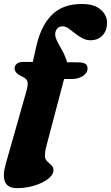

<svg xmlns="http://www.w3.org/2000/svg" viewBox="-34 -739 559 966"><path d="M214 -341.5 245.5 -426 356.5 -425.5Q380.5 -425.5 393.5 -419Q406.5 -412.5 406.5 -394.5Q406.5 -380 396.2 -368Q386 -356 367.8 -348.8Q349.5 -341.5 325.5 -341.5ZM39.5 -394.5Q39.5 -409 50.8 -418.2Q62 -427.5 84.5 -427.5H131L148 -503Q171 -607.5 226 -663.2Q281 -719 377.5 -719Q440 -719 472.2 -691Q504.5 -663 504.5 -625Q504.5 -584.5 481.5 -560.5Q458.5 -536.5 421.5 -536.5Q399 -536.5 379.8 -547Q360.5 -557.5 343.5 -571.2Q326.5 -585 311 -595.8Q295.5 -606.5 280.5 -606.5Q266 -606.5 257 -598.2Q248 -590 244.5 -576Q241 -558.5 251.2 -536.8Q261.5 -515 275.8 -490.8Q290 -466.5 299 -441Q308 -415.5 301.5 -391L199 -3Q195 12.5 193.5 24.2Q192 36 192 44Q192 61.5 202.8 72Q213.5 82.5 224.2 92Q235 101.5 235 117Q235 140 208.2 160.8Q181.5 181.5 139.8 194.5Q98 207.5 52 207.5Q4.5 207.5 -8.8 175.8Q-22 144 -4.5 83.5L98.5 -279Q108.5 -313.5 103.8 -329Q99 -344.5 78.5 -353Q54 -365.5 46.8 -375Q39.5 -384.5 39.5 -394.5Z"/></svg>

Font: Fraunces ExtraBold
Style: Italic
Weight: 800
Italic angle: -16°
Version: Version 1.000;[b76b70a41]